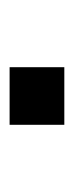

<svg xmlns="http://www.w3.org/2000/svg" viewBox="103 -257 154 400"><g transform="rotate(-90 180.0 -57.0)"><path d="M240 0H120V-114H240Z"/></g></svg>

Font: Gauge Heavy
Style: Heavy
Weight: 900
Designer: Daniel Pimley
Foundry: Daniel Pimley
Version: Version 2.0